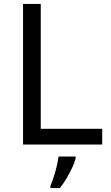

<svg xmlns="http://www.w3.org/2000/svg" viewBox="-20 -734 564 975"><path d="M97 0V-714H187V-80H499V0ZM364 70Q360 88 347.5 115.5Q335 143 318.5 171Q302 199 284 221H236V209Q244 192 252.5 165.5Q261 139 268 110.5Q275 82 277 61H364Z"/></svg>

Font: Noto Sans Balinese
Style: Regular
Weight: 400
Designer: Aditya Bayu, David Williams
Foundry: David Williams
Version: Version 2.003